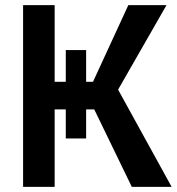

<svg xmlns="http://www.w3.org/2000/svg" viewBox="-20 -731 691 751"><path d="M631.3 -710.9 441.9 -380.4 651.4 0H495.6L348.6 -303.2H316.9V-189.5H237.3V-303.2H193.8V0H70.3V-710.9H193.8V-411.1H237.3V-535.2H316.9V-411.1H343.8L481.9 -710.9Z"/></svg>

Font: Roboto-o Medium
Style: Regular
Weight: 500
Designer: Google
Version: Version 2.134; 2016; ttfautohint (v1.6)